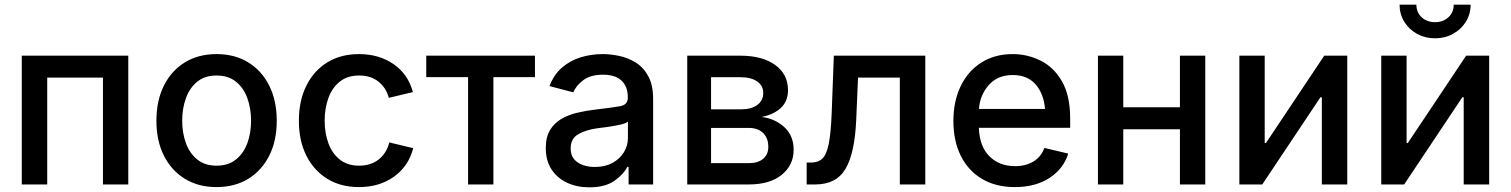

<svg xmlns="http://www.w3.org/2000/svg" viewBox="-20 -782 6405 814"><path d="M523.9 -545.9V0H416.5V-453.1H180.2V0H72.3V-545.9Z M897.9 11.2Q821.3 11.2 763.9 -23.9Q706.5 -59.1 674.8 -122.3Q643.1 -185.5 643.1 -270Q643.1 -355 674.8 -418.7Q706.5 -482.4 763.9 -517.6Q821.3 -552.7 897.9 -552.7Q975.1 -552.7 1032.5 -517.6Q1089.8 -482.4 1121.6 -418.7Q1153.3 -355 1153.3 -270Q1153.3 -185.5 1121.6 -122.3Q1089.8 -59.1 1032.5 -23.9Q975.1 11.2 897.9 11.2ZM897.9 -79.6Q947.8 -79.6 980.2 -105.7Q1012.7 -131.8 1028.6 -175Q1044.4 -218.3 1044.4 -270Q1044.4 -322.3 1028.6 -366Q1012.7 -409.7 980.2 -435.8Q947.8 -461.9 897.9 -461.9Q848.6 -461.9 816.4 -435.8Q784.2 -409.7 768.3 -366Q752.4 -322.3 752.4 -270Q752.4 -218.3 768.3 -175Q784.2 -131.8 816.4 -105.7Q848.6 -79.6 897.9 -79.6Z M1502 11.2Q1424.8 11.2 1367.7 -23.9Q1310.5 -59.1 1278.8 -122.3Q1247.1 -185.5 1247.1 -270Q1247.1 -355 1278.8 -418.7Q1310.5 -482.4 1367.7 -517.6Q1424.8 -552.7 1502 -552.7Q1586.9 -552.7 1648.7 -510Q1710.4 -467.3 1730.5 -391.6L1628.4 -367.2Q1617.2 -409.7 1584.7 -435.8Q1552.2 -461.9 1502.4 -461.9Q1453.1 -461.9 1420.7 -436Q1388.2 -410.2 1372.3 -366.5Q1356.4 -322.8 1356.4 -270Q1356.4 -217.8 1372.3 -174.6Q1388.2 -131.3 1420.7 -105.5Q1453.1 -79.6 1502.4 -79.6Q1553.2 -79.6 1586.4 -106.7Q1619.6 -133.8 1630.4 -178.2L1731.9 -153.8Q1711.9 -76.7 1649.9 -32.7Q1587.9 11.2 1502 11.2Z M1964.4 0V-455.1H1787.1V-545.9H2248V-455.1H2071.8V0Z M2478.5 12.2Q2426.3 12.2 2384.5 -7.1Q2342.8 -26.4 2318.4 -63.5Q2293.9 -100.6 2293.9 -154.3Q2293.9 -200.7 2312 -230.7Q2330.1 -260.7 2360.4 -278.1Q2390.6 -295.4 2428 -304.2Q2465.3 -313 2503.9 -317.4Q2576.2 -325.7 2608.9 -331.8Q2641.6 -337.9 2641.6 -366.7V-369.6Q2641.6 -415 2615 -440.2Q2588.4 -465.3 2537.1 -465.3Q2483.4 -465.3 2452.6 -441.9Q2421.9 -418.5 2410.6 -390.6L2309.6 -417Q2328.1 -465.8 2362.8 -495.6Q2397.5 -525.4 2442.1 -539.1Q2486.8 -552.7 2535.6 -552.7Q2568.4 -552.7 2605.5 -544.9Q2642.6 -537.1 2675.3 -516.8Q2708 -496.6 2728.5 -459Q2749 -421.4 2749 -362.3V0H2645V-74.7H2639.6Q2623.5 -42.5 2584.2 -15.1Q2544.9 12.2 2478.5 12.2ZM2502.4 -74.2Q2545.9 -74.2 2577.1 -91.6Q2608.4 -108.9 2625.2 -136.7Q2642.1 -164.6 2642.1 -196.8V-266.6Q2634.3 -258.8 2608.6 -253.2Q2583 -247.6 2554.7 -243.7Q2526.4 -239.7 2509.8 -237.8Q2464.4 -231.4 2431.9 -213.1Q2399.4 -194.8 2399.4 -152.8Q2399.4 -113.8 2428.5 -94Q2457.5 -74.2 2502.4 -74.2Z M2893.6 0V-545.9H3119.6Q3211.9 -545.9 3266.4 -506.6Q3320.8 -467.3 3320.8 -399.9Q3320.8 -353 3290.8 -324.7Q3260.7 -296.4 3209 -286.1Q3264.2 -279.8 3304.4 -243.7Q3344.7 -207.5 3344.7 -147Q3344.7 -82 3294.4 -41Q3244.1 0 3154.3 0ZM2994.6 -90.3H3154.3Q3193.4 -90.3 3215.3 -108.6Q3237.3 -127 3237.3 -159.2Q3237.3 -196.8 3215.1 -218.3Q3192.9 -239.7 3154.3 -239.7H2994.6ZM2994.6 -318.4H3120.6Q3165 -318.4 3190.4 -336.9Q3215.8 -355.5 3215.8 -387.7Q3215.8 -418.9 3189.9 -436.8Q3164.1 -454.6 3119.6 -454.6H2994.6Z M3399.9 0V-92.8H3418.9Q3448.7 -92.8 3466.6 -109.9Q3484.4 -127 3493.4 -171.6Q3502.4 -216.3 3505.9 -299.8L3515.1 -545.9H3902.8V0H3794.9V-453.1H3617.7L3609.9 -271.5Q3603.5 -131.8 3564.5 -65.9Q3525.4 0 3436 0Z M4282.7 11.2Q4202.1 11.2 4143.6 -23.4Q4085 -58.1 4053.5 -121.1Q4022 -184.1 4022 -269Q4022 -353 4053 -417Q4084 -481 4140.6 -516.8Q4197.3 -552.7 4273.4 -552.7Q4335.4 -552.7 4391.4 -525.1Q4447.3 -497.6 4482.2 -437.3Q4517.1 -377 4517.1 -278.3V-240.2H4129.9Q4132.8 -161.1 4174.8 -119.4Q4216.8 -77.6 4283.7 -77.6Q4328.6 -77.6 4361.1 -97.2Q4393.6 -116.7 4407.7 -154.8L4508.8 -130.9Q4489.3 -66.9 4429.7 -27.8Q4370.1 11.2 4282.7 11.2ZM4130.4 -320.3H4410.6Q4404.8 -384.8 4370.4 -424.3Q4335.9 -463.9 4273.9 -463.9Q4209.5 -463.9 4172.1 -421.6Q4134.8 -379.4 4130.4 -320.3Z M4742.2 -545.9V-327.1H4982.4V-545.9H5089.8V0H4982.4V-233.9H4742.2V0H4634.8V-545.9Z M5691.9 0H5584V-369.6H5578.1L5331.5 0H5234.4V-545.9H5341.8V-175.8H5347.2L5594.2 -545.9H5691.9Z M6293.5 0H6185.5V-369.6H6179.7L5933.1 0H5835.9V-545.9H5943.4V-175.8H5948.7L6195.8 -545.9H6293.5ZM6064 -619.6Q6022 -619.6 5987.8 -638.4Q5953.6 -657.2 5933.6 -689.7Q5913.6 -722.2 5913.6 -762.2H5984.9Q5984.9 -729.5 6007.3 -708.7Q6029.8 -688 6064 -688Q6098.1 -688 6120.6 -708.7Q6143.1 -729.5 6143.1 -762.2H6214.8Q6214.8 -722.2 6194.8 -689.9Q6174.8 -657.7 6140.6 -638.7Q6106.4 -619.6 6064 -619.6Z"/></svg>

Font: Inter Medium
Style: Regular
Weight: 500
Designer: Rasmus Andersson
Foundry: rsms
Version: Version 4.001;git-9221beed3